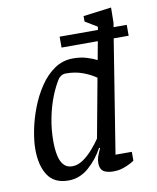

<svg xmlns="http://www.w3.org/2000/svg" viewBox="-81 -762 681 834"><g transform="rotate(-10 260.0 -345.0)"><path d="M154 9Q92 9 63.5 -34Q35 -77 35 -149Q35 -186 44.5 -234Q54 -282 72.5 -330Q91 -378 118.5 -419Q146 -460 182.5 -485Q219 -510 265 -510Q299 -510 327 -501Q355 -492 369 -484L384 -565H224V-613H393L395 -627L342 -659V-683L466 -699L465 -632L462 -613H520V-565H454L374 -66H446V-27Q444 -25 430.5 -17.5Q417 -10 397 -3Q377 4 353 4Q324 4 309 -6.5Q294 -17 294 -42Q294 -58 298.5 -71Q303 -84 313 -106L309 -108Q284 -61 244 -26Q204 9 154 9ZM181 -49Q206 -49 229.5 -65.5Q253 -82 273 -105Q293 -128 307 -149L355 -409Q329 -427 296 -439Q263 -451 224 -451Q210 -451 201.5 -445Q193 -439 190 -435Q171 -406 154.5 -364.5Q138 -323 128 -273Q118 -223 118 -170Q118 -136 123.5 -108.5Q129 -81 143 -65Q157 -49 181 -49Z"/></g></svg>

Font: Faustina
Style: Italic
Weight: 400
Italic angle: -8°
Designer: Alfonso Garcia
Foundry: http://www.omnibus-type.com
Version: Version 1.200